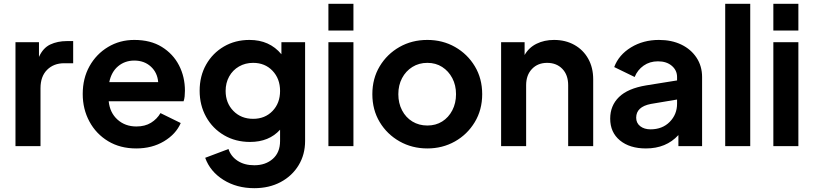

<svg xmlns="http://www.w3.org/2000/svg" viewBox="-20 -765 4259 1005"><path d="M61 0H192V-303Q192 -365 226.5 -399.5Q261 -434 316 -434H363V-550H331Q281 -550 243 -532Q205 -514 184 -467V-544H61Z M693 12Q776 12 838.5 -25.5Q901 -63 926 -121L820 -173Q802 -142 770.5 -122.5Q739 -103 694 -103Q635 -103 595 -139Q555 -175 549 -235H941Q945 -246 946.5 -260.5Q948 -275 948 -290Q948 -363 917 -423Q886 -483 827 -519.5Q768 -556 683 -556Q607 -556 545.5 -519Q484 -482 448.5 -418.5Q413 -355 413 -273Q413 -194 448 -129Q483 -64 546 -26Q609 12 693 12ZM683 -448Q735 -448 769.5 -416.5Q804 -385 808 -335H552Q563 -389 598.5 -418.5Q634 -448 683 -448Z M1311 220Q1389 220 1449 188Q1509 156 1543 100Q1577 44 1577 -27V-544H1453V-481Q1391 -556 1286 -556Q1211 -556 1152 -521.5Q1093 -487 1059 -427Q1025 -367 1025 -290Q1025 -214 1059 -153Q1093 -92 1153 -57Q1213 -22 1289 -22Q1388 -22 1446 -86V-27Q1446 33 1408 66.5Q1370 100 1311 100Q1259 100 1223.5 76.5Q1188 53 1176 15L1054 61Q1080 133 1149.5 176.5Q1219 220 1311 220ZM1305 -143Q1242 -143 1201.5 -184.5Q1161 -226 1161 -289Q1161 -331 1179.5 -364.5Q1198 -398 1231 -417Q1264 -436 1305 -436Q1367 -436 1406.5 -394.5Q1446 -353 1446 -289Q1446 -225 1406.5 -184Q1367 -143 1305 -143Z M1699 -605H1830V-745H1699ZM1699 0H1830V-544H1699Z M2217 12Q2296 12 2361 -24.5Q2426 -61 2465 -125.5Q2504 -190 2504 -272Q2504 -354 2465.5 -418Q2427 -482 2362 -519Q2297 -556 2217 -556Q2136 -556 2071 -519Q2006 -482 1967.5 -418Q1929 -354 1929 -272Q1929 -190 1967.5 -126Q2006 -62 2071.5 -25Q2137 12 2217 12ZM2217 -108Q2173 -108 2138.5 -129Q2104 -150 2084.5 -187.5Q2065 -225 2065 -272Q2065 -319 2084.5 -356Q2104 -393 2138.5 -414.5Q2173 -436 2217 -436Q2261 -436 2294.5 -414.5Q2328 -393 2347.5 -356Q2367 -319 2367 -272Q2367 -225 2347.5 -187.5Q2328 -150 2294.5 -129Q2261 -108 2217 -108Z M2603 0H2734V-319Q2734 -372 2764.5 -404Q2795 -436 2844 -436Q2893 -436 2923.5 -404.5Q2954 -373 2954 -319V0H3085V-350Q3085 -411 3059 -457.5Q3033 -504 2986.5 -530Q2940 -556 2880 -556Q2829 -556 2788.5 -536Q2748 -516 2726 -477V-544H2603Z M3361 12Q3467 12 3531 -58V0H3655V-362Q3655 -419 3626 -463Q3597 -507 3546.5 -531.5Q3496 -556 3429 -556Q3347 -556 3283 -517Q3219 -478 3195 -414L3302 -362Q3317 -399 3349 -421.5Q3381 -444 3424 -444Q3469 -444 3496.5 -420.5Q3524 -397 3524 -362V-344L3362 -318Q3266 -302 3220 -257Q3174 -212 3174 -144Q3174 -72 3225 -30Q3276 12 3361 12ZM3310 -149Q3310 -206 3387 -221L3524 -244V-222Q3524 -166 3485.5 -127Q3447 -88 3385 -88Q3352 -88 3331 -104.5Q3310 -121 3310 -149Z M3776 0H3907V-745H3776Z M4028 -605H4159V-745H4028ZM4028 0H4159V-544H4028Z"/></svg>

Font: Plus Jakarta Sans
Style: Bold
Weight: 700
Designer: Gumpita Rahayu
Foundry: Tokotype
Version: Version 2.004; ttfautohint (v1.8.3)